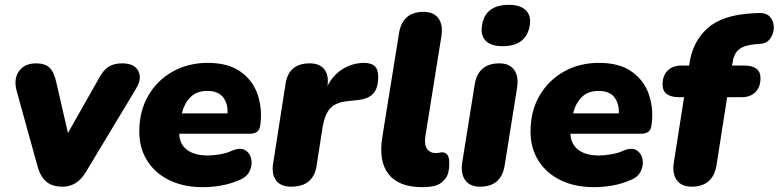

<svg xmlns="http://www.w3.org/2000/svg" viewBox="-20 -763 3220 794"><path d="M239 9Q197 9 173 -10.5Q149 -30 137 -69L50 -383Q35 -435 58 -468Q81 -501 129 -501Q165 -501 184 -484Q203 -467 213 -422L261 -213L389 -439Q407 -473 429 -487Q451 -501 485 -501Q536 -501 552 -469.5Q568 -438 543 -397L336 -53Q316 -20 292 -5.5Q268 9 239 9Z M819 11Q740 11 681 -17.5Q622 -46 589 -98Q556 -150 556 -219Q556 -304 593.5 -368Q631 -432 695 -467.5Q759 -503 839 -503Q924 -503 975 -466.5Q1026 -430 1045.5 -372Q1065 -314 1057 -250Q1054 -225 1042.5 -217.5Q1031 -210 1014 -210H721Q723 -166 754 -143Q785 -120 839 -120Q862 -120 890.5 -125Q919 -130 940 -140Q974 -154 994 -142Q1014 -130 1019 -105.5Q1024 -81 1012.5 -56Q1001 -31 971 -19Q935 -3 896 4Q857 11 819 11ZM837 -387Q792 -387 766.5 -360Q741 -333 732 -294H921Q923 -335 902.5 -361Q882 -387 837 -387Z M1184 9Q1141 9 1121.5 -17Q1102 -43 1110 -90L1161 -417Q1174 -501 1261 -501Q1302 -501 1321.5 -476Q1341 -451 1334 -407Q1356 -451 1395.5 -476.5Q1435 -502 1484 -503Q1515 -503 1529.5 -489.5Q1544 -476 1544 -445Q1544 -397 1522.5 -375Q1501 -353 1457 -349L1420 -345Q1368 -340 1345.5 -315Q1323 -290 1314 -237L1289 -76Q1275 9 1184 9Z M1726 11Q1630 11 1587.5 -42Q1545 -95 1561 -196L1630 -625Q1644 -714 1732 -714Q1774 -714 1793.5 -686.5Q1813 -659 1805 -611L1739 -199Q1734 -165 1746 -147.5Q1758 -130 1782 -130Q1790 -130 1796 -131.5Q1802 -133 1809 -133Q1822 -133 1830 -123Q1838 -113 1838 -87Q1838 -45 1822 -24.5Q1806 -4 1786 3Q1776 7 1759 9Q1742 11 1726 11Z M2058 -572Q2011 -572 1989 -594Q1967 -616 1973 -656Q1985 -743 2085 -743Q2131 -743 2154 -721Q2177 -699 2171 -659Q2157 -572 2058 -572ZM1965 9Q1923 9 1903.5 -18.5Q1884 -46 1892 -94L1943 -413Q1957 -501 2045 -501Q2087 -501 2106.5 -474Q2126 -447 2118 -398L2067 -79Q2053 9 1965 9Z M2437 11Q2358 11 2299 -17.5Q2240 -46 2207 -98Q2174 -150 2174 -219Q2174 -304 2211.5 -368Q2249 -432 2313 -467.5Q2377 -503 2457 -503Q2542 -503 2593 -466.5Q2644 -430 2663.5 -372Q2683 -314 2675 -250Q2672 -225 2660.5 -217.5Q2649 -210 2632 -210H2339Q2341 -166 2372 -143Q2403 -120 2457 -120Q2480 -120 2508.5 -125Q2537 -130 2558 -140Q2592 -154 2612 -142Q2632 -130 2637 -105.5Q2642 -81 2630.5 -56Q2619 -31 2589 -19Q2553 -3 2514 4Q2475 11 2437 11ZM2455 -387Q2410 -387 2384.5 -360Q2359 -333 2350 -294H2539Q2541 -335 2520.5 -361Q2500 -387 2455 -387Z M2840 9Q2798 9 2778.5 -18.5Q2759 -46 2767 -94L2809 -361H2789Q2720 -361 2720 -414Q2720 -450 2741 -471Q2762 -492 2799 -492H2830L2831 -500Q2844 -590 2905 -645.5Q2966 -701 3092 -708L3115 -709Q3149 -711 3164.5 -693Q3180 -675 3180 -650Q3180 -625 3166 -604.5Q3152 -584 3126 -582L3102 -580Q3058 -576 3036.5 -559Q3015 -542 3010 -506L3007 -492H3057Q3125 -492 3125 -440Q3125 -403 3104 -382Q3083 -361 3047 -361H2987L2943 -79Q2928 9 2840 9Z"/></svg>

Font: Nunito Black
Style: Italic
Weight: 900
Italic angle: -9°
Designer: Vernon Adams
Foundry: Vernon Adams
Version: Version 3.601; ttfautohint (v1.8.2.53-6de2)